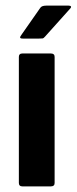

<svg xmlns="http://www.w3.org/2000/svg" viewBox="-20 -662 272 682"><path d="M174 -12Q174 0 161 0H59Q47 0 47 -12V-460Q47 -472 59 -472H161Q174 -472 174 -460ZM61 -525Q52 -525 51.5 -528.5Q51 -532 58 -541L123 -634Q128 -642 144 -642H224Q230 -642 232 -639Q234 -636 227 -629L140 -532Q135 -526 131 -525.5Q127 -525 119 -525Z"/></svg>

Font: Glory Thin
Style: Bold
Weight: 700
Version: Version 1.011